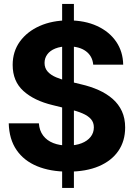

<svg xmlns="http://www.w3.org/2000/svg" viewBox="-20 -838 662 949"><path d="M287.1 90.8V-818.4H345.3V90.8ZM316.6 10.4Q228.5 10.4 163.3 -16.6Q98.1 -43.5 61.7 -96.7Q25.3 -149.9 23.2 -228.5H172.1Q174.8 -192.2 193.4 -167.7Q212 -143.2 243.3 -130.9Q274.6 -118.6 314.8 -118.6Q354 -118.6 383 -129.9Q412 -141.2 428 -161.5Q443.9 -181.7 443.9 -208.6Q443.9 -233 429.4 -249.5Q414.9 -265.9 387.4 -277.7Q359.9 -289.6 320.1 -298.8L240.6 -318.4Q148.7 -340.4 95.7 -388.4Q42.6 -436.4 42.6 -517.2Q42.6 -583.2 78.3 -632.7Q114.1 -682.1 176.3 -709.7Q238.6 -737.3 318.2 -737.3Q399.3 -737.3 459.7 -709.5Q520.1 -681.7 554 -632.4Q587.8 -583 588.9 -518.4H440.8Q436.8 -561.2 404.5 -585Q372.3 -608.8 317 -608.8Q279.7 -608.8 253.5 -598.3Q227.3 -587.8 213.8 -569.2Q200.2 -550.7 200.2 -527Q200.2 -501.3 215.8 -484Q231.3 -466.8 257.6 -455.8Q283.8 -444.8 315 -437.3L380.1 -421.5Q427.4 -410.7 467.3 -392.9Q507.2 -375 536.8 -349.2Q566.3 -323.3 582.5 -288.3Q598.6 -253.2 598.6 -207.8Q598.6 -141.3 565.1 -92.2Q531.5 -43.2 468.6 -16.4Q405.6 10.4 316.6 10.4Z"/></svg>

Font: Inter Tight
Style: Regular
Weight: 400
Designer: Rasmus Andersson
Foundry: rsms
Version: Version 3.002